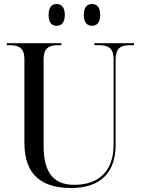

<svg xmlns="http://www.w3.org/2000/svg" viewBox="-20 -930 704 960"><path d="M440 -801C463 -801 481 -816 481 -855C481 -895 463 -910 440 -910C417 -910 399 -895 399 -855C399 -816 417 -801 440 -801ZM263 -801C286 -801 304 -816 304 -855C304 -895 286 -910 263 -910C240 -910 223 -895 223 -855C223 -816 240 -801 263 -801ZM336 10C484 10 558 -69 558 -205V-630C558 -686 580 -704 628 -704H650V-714H452V-704H476C525 -704 548 -686 548 -633V-206C548 -82 481 -6 352 -6C261 -6 198 -51 198 -201V-631C198 -686 220 -704 270 -704H287V-714H14V-704H29C79 -704 102 -686 102 -634V-216C102 -53 191 10 336 10Z"/></svg>

Font: Noto Serif Display SemiCondensed
Style: Regular
Weight: 400
Width: 4
Designer: Monotype Design Team
Foundry: Monotype Imaging Inc.
Version: Version 2.009